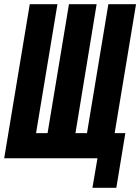

<svg xmlns="http://www.w3.org/2000/svg" viewBox="-30 -755 669 916"><path d="M411 141 435 0H-10L112 -735H244L142 -120H197L299 -735H431L330 -120H385L487 -735H619L517 -120H568L525 141Z"/></svg>

Font: Iosevka Curly HvExObl
Style: Regular
Weight: 900
Width: 7
Italic angle: -9°
Monospace: yes
Designer: Belleve Invis
Foundry: Belleve Invis
Version: Version 11.1.0; ttfautohint (v1.8.3)